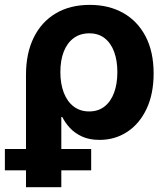

<svg xmlns="http://www.w3.org/2000/svg" viewBox="-47 -567 690 791"><path d="M60.1 204.1V-259.3Q60.1 -347.2 91.8 -411.9Q123.5 -476.6 182.4 -511.7Q241.2 -546.9 322.8 -546.9Q401.9 -546.9 460.9 -513.4Q520 -480 553 -416.7Q585.9 -353.5 585.9 -264.6Q585.9 -180.2 556.9 -118.7Q527.8 -57.1 477.3 -23.9Q426.8 9.3 363.3 9.3Q320.8 9.3 290.8 -4.6Q260.7 -18.6 241 -40Q221.2 -61.5 209.5 -85H205.6V204.1ZM320.3 -107.9Q357.9 -107.9 383.8 -128.4Q409.7 -148.9 423.1 -185.3Q436.5 -221.7 436.5 -270Q436.5 -317.4 423.3 -353.3Q410.2 -389.2 384.5 -409.4Q358.9 -429.7 320.8 -429.7Q283.7 -429.7 256.8 -410.2Q230 -390.6 215.8 -354.7Q201.7 -318.8 201.7 -270Q201.7 -221.7 215.8 -185.1Q230 -148.4 256.6 -128.2Q283.2 -107.9 320.3 -107.9ZM-26.9 134.8V46.9H328.6V134.8Z"/></svg>

Font: Inter 18pt
Style: Bold
Weight: 700
Designer: Rasmus Andersson
Foundry: rsms
Version: Version 4.001;git-66647c0bb